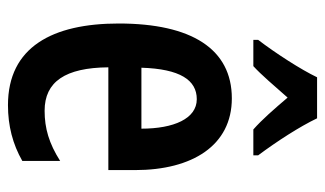

<svg xmlns="http://www.w3.org/2000/svg" viewBox="-187 -619 816 482"><g transform="rotate(90 221.0 -378.0)"><path d="M277 -766H174C155 -726 113 -661 80 -618V-606H146C167 -625 195 -658 225 -692C254 -658 280 -628 305 -606H370V-618C335 -665 298 -722 277 -766ZM227 -552C103 -552 39 -451 39 -268C39 -102 98 10 244 10C296 10 342 -2 384 -26V-121C340 -93 302 -82 258 -82C185 -82 150 -134 149 -242H407V-309C407 -453 345 -552 227 -552ZM229 -464C278 -464 303 -406 303 -325H150C153 -422 181 -464 229 -464Z"/></g></svg>

Font: Noto Sans Myanmar ExtraCondensed SemiBold
Style: Regular
Weight: 600
Width: 2
Designer: Monotype Design Team
Foundry: Monotype Imaging Inc.
Version: Version 2.107